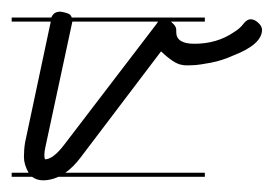

<svg xmlns="http://www.w3.org/2000/svg" viewBox="-20 -317 469 329"><path d="M331 -14H80Q67 -8 54 -8Q43 -8 35 -14H0V-21H29Q21 -35 21 -48Q21 -61 23 -73L67 -280H0V-287H68Q72 -297 83 -297H84Q96 -295 100 -292Q102 -290 103 -287H331V-280H273Q274 -279 275 -278Q282 -272 282 -266V-262Q282 -242 313 -242Q352 -242 381 -262Q391 -268 397 -276Q403 -284 409.5 -284Q416 -284 422.5 -278Q429 -272 429 -266Q429 -241 380 -222Q360 -213 341 -209.5Q322 -206 315 -205.5Q308 -205 303 -205H299Q295 -205 291 -206Q278 -208 256 -229L118 -47Q106 -31 92 -21H331ZM58 -66Q56 -57 56 -52Q56 -47 57 -44Q71 -44 90 -69L249 -277Q250 -279 251 -280H104Z"/></svg>

Font: Gruenewald VA 3. Klasse
Style: Regular
Weight: 400
Designer: Peter Wiegel
Foundry: Peter Wiegel, nach dem Schriftentwurf von Dr. H. Gr¸newald
Version: Version 0.007